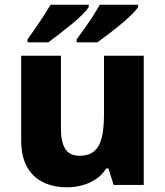

<svg xmlns="http://www.w3.org/2000/svg" viewBox="-20 -786 703 816"><path d="M591 -549V0H463L441 -70H431Q414 -42 387.5 -24.5Q361 -7 329.5 1.5Q298 10 264 10Q208 10 164 -11Q120 -32 95 -76.5Q70 -121 70 -191V-549H239V-238Q239 -182 257.5 -153Q276 -124 317 -124Q358 -124 381 -144Q404 -164 413 -203.5Q422 -243 422 -299V-549ZM567 -756Q559 -743 538.5 -723Q518 -703 491.5 -681Q465 -659 439 -639.5Q413 -620 394 -606H306V-619Q320 -638 338.5 -664Q357 -690 374.5 -717Q392 -744 404 -766H567ZM357 -756Q349 -743 329 -723Q309 -703 282 -681Q255 -659 229.5 -639.5Q204 -620 185 -606H97V-619Q111 -638 129 -664Q147 -690 164.5 -717Q182 -744 195 -766H357Z"/></svg>

Font: Noto Sans Armenian ExtraBold
Style: Regular
Weight: 800
Version: Version 2.007